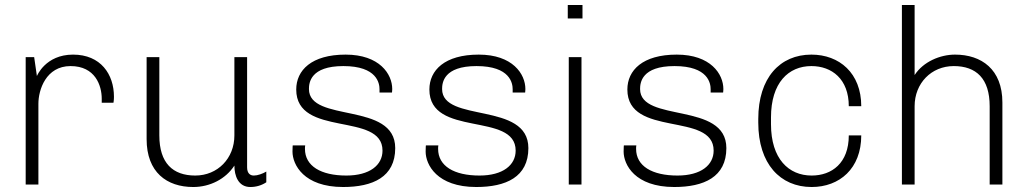

<svg xmlns="http://www.w3.org/2000/svg" viewBox="-20 -740 4147 770"><path d="M388 -328H435C435 -328 437 -338 437 -352C437 -442 384 -521 273 -521C162 -521 128 -435 128 -435L117 -511H83V0H134V-324C134 -379 164 -475 263 -475C362 -475 388 -397 388 -344Z M920 -76C920 -36 935 10 984 10C1008 10 1030 3 1048 -9V-52C1033 -43 1013 -36 998 -36C983 -36 971 -45 971 -69V-511H920V-197C920 -105 853 -36 763 -36C673 -36 619 -86 619 -197V-511H568V-182C568 -49 649 10 755 10C822 10 885 -22 920 -76Z M1204 -157H1154C1154 -157 1153 -151 1153 -132C1153 -80 1198 10 1356 10C1475 10 1565 -30 1565 -146C1565 -334 1219 -246 1219 -383C1219 -408 1225 -475 1357 -475C1493 -475 1502 -405 1502 -382V-369H1552C1552 -369 1553 -377 1553 -383C1553 -443 1502 -521 1366 -521C1229 -521 1168 -458 1168 -381C1168 -187 1514 -293 1514 -136C1514 -78 1463 -36 1369 -36C1267 -36 1203 -74 1203 -143C1203 -148 1203 -152 1204 -157Z M1738 -157H1688C1688 -157 1687 -151 1687 -132C1687 -80 1732 10 1890 10C2009 10 2099 -30 2099 -146C2099 -334 1753 -246 1753 -383C1753 -408 1759 -475 1891 -475C2027 -475 2036 -405 2036 -382V-369H2086C2086 -369 2087 -377 2087 -383C2087 -443 2036 -521 1900 -521C1763 -521 1702 -458 1702 -381C1702 -187 2048 -293 2048 -136C2048 -78 1997 -36 1903 -36C1801 -36 1737 -74 1737 -143C1737 -148 1737 -152 1738 -157Z M2257 -720V-666H2316V-720ZM2261 0H2312V-511H2261Z M2532 -157H2482C2482 -157 2481 -151 2481 -132C2481 -80 2526 10 2684 10C2803 10 2893 -30 2893 -146C2893 -334 2547 -246 2547 -383C2547 -408 2553 -475 2685 -475C2821 -475 2830 -405 2830 -382V-369H2880C2880 -369 2881 -377 2881 -383C2881 -443 2830 -521 2694 -521C2557 -521 2496 -458 2496 -381C2496 -187 2842 -293 2842 -136C2842 -78 2791 -36 2697 -36C2595 -36 2531 -74 2531 -143C2531 -148 2531 -152 2532 -157Z M3434 -197H3384C3384 -86 3316 -36 3235 -36C3143 -36 3072 -103 3072 -242V-269C3072 -408 3142 -475 3234 -475C3316 -475 3384 -423 3384 -314H3434C3434 -447 3346 -521 3234 -521C3108 -521 3021 -428 3021 -263V-248C3021 -83 3109 10 3235 10C3347 10 3434 -64 3434 -197Z M3949 0H4000V-329C4000 -462 3916 -521 3810 -521C3751 -521 3683 -493 3648 -439V-720H3597V0H3648V-314C3648 -406 3715 -475 3805 -475C3895 -475 3949 -425 3949 -314Z"/></svg>

Font: Chivo Light
Style: Regular
Weight: 300
Designer: Hector Gatti
Foundry: Omnibus-Type
Version: Version 1.003;PS 001.003;hotconv 1.0.70;makeotf.lib2.5.58329